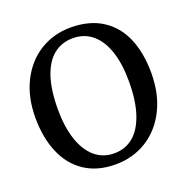

<svg xmlns="http://www.w3.org/2000/svg" viewBox="-134 -877 992 1016"><g transform="rotate(-20 361.5 -369.5)"><path d="M370.1 -751.5Q474.6 -751.5 546.4 -705.8Q618.2 -660.2 654.1 -576.7Q689.9 -493.2 689.9 -379.4Q689.9 -262.7 645.8 -174.1Q601.6 -85.4 523.7 -37.1Q445.8 11.2 348.1 11.2Q246.6 11.2 175.5 -35.9Q104.5 -83 68.4 -168.2Q32.2 -253.4 32.2 -366.2Q32.2 -481.4 76.2 -568.8Q120.1 -656.2 197 -703.9Q273.9 -751.5 370.1 -751.5ZM361.3 -46.4Q423.3 -46.4 468.5 -83.5Q513.7 -120.6 538.6 -195.1Q563.5 -269.5 563.5 -378.9Q563.5 -476.6 539.8 -547.6Q516.1 -618.7 470.7 -656.5Q425.3 -694.3 361.8 -694.3Q299.3 -694.3 253.9 -658.4Q208.5 -622.6 183.8 -549.3Q159.2 -476.1 159.2 -366.7Q159.2 -269 183.1 -196.8Q207 -124.5 252.4 -85.4Q297.9 -46.4 361.3 -46.4Z"/></g></svg>

Font: Merriweather
Style: Regular
Weight: 400
Designer: Eben Sorkin
Foundry: Eben Sorkin
Version: Version 1.584; ttfautohint (v1.6)